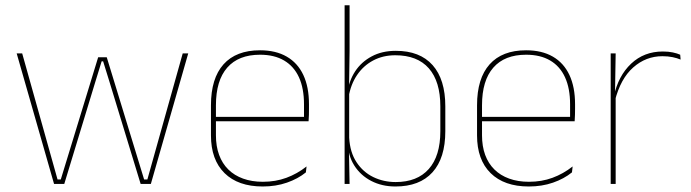

<svg xmlns="http://www.w3.org/2000/svg" viewBox="-20 -684 2570 714"><path d="M181 0 42 -485.5H62.5L194 -16.5H206L345 -471H377L516 -16.5H528L659.5 -485.5H680L541 0H503L387.5 -378.5L363.5 -456H358L334 -378L219 0Z M957 9.5Q865.5 9.5 815 -40.2Q764.5 -90 764.5 -180.5V-292.5Q764.5 -392.5 811.2 -444.8Q858 -497 947 -497Q1005.5 -497 1046.2 -473.5Q1087 -450 1108 -405.2Q1129 -360.5 1129 -296.5V-279.5Q1129 -268.5 1128.8 -257.5Q1128.5 -246.5 1127.5 -233H1110.5Q1110.5 -250.5 1110.5 -266.5Q1110.5 -282.5 1110.5 -296Q1110.5 -355.5 1091.8 -396.5Q1073 -437.5 1036.5 -459Q1000 -480.5 947 -480.5Q867 -480.5 825 -432.5Q783 -384.5 783 -292.5V-243.5V-239.5V-181Q783 -140 794.8 -108Q806.5 -76 829 -53.8Q851.5 -31.5 884 -19.8Q916.5 -8 957.5 -8Q1005 -8 1045 -22.8Q1085 -37.5 1120 -65L1117.5 -43Q1088 -19 1047 -4.8Q1006 9.5 957 9.5ZM773 -233V-249.5H1121V-233Z M1450.5 9.5Q1400.5 9.5 1360.8 -11Q1321 -31.5 1297.5 -68.5Q1274 -105.5 1273.5 -155.5H1267.5L1278.5 -172Q1281.5 -117.5 1305.8 -80.8Q1330 -44 1368.2 -25.5Q1406.5 -7 1451.5 -7Q1531.5 -7 1574.5 -55.5Q1617.5 -104 1617.5 -196V-288.5Q1617.5 -381 1574.8 -429.8Q1532 -478.5 1450 -478.5Q1404 -478.5 1367.5 -459Q1331 -439.5 1307.5 -404.5Q1284 -369.5 1276.5 -323L1267.5 -341.5H1273Q1278 -384 1300.8 -418.8Q1323.5 -453.5 1362 -474.2Q1400.5 -495 1452 -495Q1541.5 -495 1588.8 -441.8Q1636 -388.5 1636 -288.5V-196Q1636 -96 1588.2 -43.2Q1540.5 9.5 1450.5 9.5ZM1261.5 0V-664.5H1280V-494.5L1278 -356L1278.5 -346.5V-138L1277.5 -130.5L1280 0Z M1946.5 9.5Q1855 9.5 1804.5 -40.2Q1754 -90 1754 -180.5V-292.5Q1754 -392.5 1800.8 -444.8Q1847.5 -497 1936.5 -497Q1995 -497 2035.8 -473.5Q2076.5 -450 2097.5 -405.2Q2118.5 -360.5 2118.5 -296.5V-279.5Q2118.5 -268.5 2118.2 -257.5Q2118 -246.5 2117 -233H2100Q2100 -250.5 2100 -266.5Q2100 -282.5 2100 -296Q2100 -355.5 2081.2 -396.5Q2062.5 -437.5 2026 -459Q1989.5 -480.5 1936.5 -480.5Q1856.5 -480.5 1814.5 -432.5Q1772.5 -384.5 1772.5 -292.5V-243.5V-239.5V-181Q1772.5 -140 1784.2 -108Q1796 -76 1818.5 -53.8Q1841 -31.5 1873.5 -19.8Q1906 -8 1947 -8Q1994.5 -8 2034.5 -22.8Q2074.5 -37.5 2109.5 -65L2107 -43Q2077.5 -19 2036.5 -4.8Q1995.5 9.5 1946.5 9.5ZM1762.5 -233V-249.5H2110.5V-233Z M2266.5 -308.5 2257 -320.5 2262.5 -325Q2279 -402 2327 -447.2Q2375 -492.5 2445 -492.5Q2466 -492.5 2482.2 -489Q2498.5 -485.5 2509.5 -480.5L2511 -462.5Q2498 -468 2481 -471.5Q2464 -475 2443.5 -475Q2382 -475 2334.8 -433.2Q2287.5 -391.5 2266.5 -308.5ZM2251 0V-485.5H2269.5L2267 -335L2269.5 -332.5V0Z"/></svg>

Font: Anek Odia Medium Thin
Style: Regular
Weight: 250
Version: Version 1.003